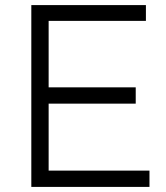

<svg xmlns="http://www.w3.org/2000/svg" viewBox="-20 -734 652 754"><path d="M567 0V-64H171V-327H513V-391H171V-652H553V-714H103V0Z"/></svg>

Font: Josefin Sans
Style: Regular
Weight: 400
Designer: Santiago Orozco
Foundry: Typemade
Version: 1.000